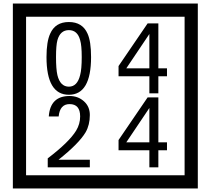

<svg xmlns="http://www.w3.org/2000/svg" viewBox="-20 -980 1195 1090"><path d="M1103 90H53V-960H1103ZM1028 15V-885H128V15ZM497 -656Q497 -442 371 -442Q244 -442 244 -656Q244 -744 265 -789Q294 -855 371 -855Q448 -855 477 -789Q497 -745 497 -656ZM444 -656Q444 -723 435 -752Q420 -809 371 -809Q322 -809 306 -752Q298 -723 298 -656Q298 -587 306 -553Q322 -488 371 -488Q419 -488 435 -554Q444 -587 444 -656ZM928 -547H879V-450H828V-547H653V-605L818 -847H879V-592H928ZM828 -592V-787L697 -592ZM490 -30H251V-81Q372 -173 412 -238Q435 -276 435 -319Q435 -389 375 -389Q320 -389 313 -319H257Q265 -435 375 -435Q423 -435 456.5 -405Q490 -375 490 -327Q490 -271 466 -229Q428 -165 312 -73H490ZM928 -127H879V-30H828V-127H653V-185L818 -427H879V-172H928ZM828 -172V-367L697 -172Z"/></svg>

Font: Unicode BMP Fallback SIL
Style: Regular
Weight: 400
Foundry: NRSI, SIL International
Version: Version 5.1 Based on Unicode 5.1